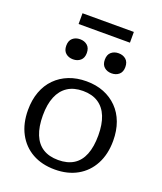

<svg xmlns="http://www.w3.org/2000/svg" viewBox="-166 -1025 966 1142"><g transform="rotate(20 317.5 -454.0)"><path d="M587 -268Q587 -183 553.5 -120Q520 -57 459.5 -23Q399 11 318 11Q236 11 175.5 -23Q115 -57 81.5 -120Q48 -183 48 -268Q48 -332 67 -383.5Q86 -435 122 -471.5Q158 -508 207.5 -527.5Q257 -547 318 -547Q379 -547 428 -527.5Q477 -508 513 -471.5Q549 -435 568 -383.5Q587 -332 587 -268ZM142 -268Q142 -196 162 -147Q182 -98 221 -73.5Q260 -49 318 -49Q376 -49 415 -73.5Q454 -98 473.5 -147Q493 -196 493 -268Q493 -338 473.5 -386.5Q454 -435 415 -460.5Q376 -486 318 -486Q260 -486 221 -460.5Q182 -435 162 -386.5Q142 -338 142 -268ZM261 -705Q261 -674 242.5 -658Q224 -642 196 -642Q168 -642 149.5 -658Q131 -674 131 -705Q131 -737 149.5 -753Q168 -769 196 -769Q224 -769 242.5 -753Q261 -737 261 -705ZM505 -705Q505 -674 486.5 -658Q468 -642 440 -642Q412 -642 393.5 -658Q375 -674 375 -705Q375 -737 393.5 -753Q412 -769 440 -769Q468 -769 486.5 -753Q505 -737 505 -705ZM156 -919H481V-851H156Z"/></g></svg>

Font: Roboto Serif
Style: Regular
Weight: 400
Designer: Greg Gazdowicz
Foundry: Commercial Type
Version: Version 1.008